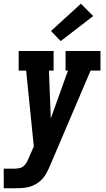

<svg xmlns="http://www.w3.org/2000/svg" viewBox="-48 -803 568 1028"><path d="M-28 205V100H30Q43 100 56.5 97Q70 94 80.5 84.5Q91 75 97 62.5Q103 50 108 38L133 -19L92 -425H52V-530H239V-425H214L224 -169L316 -425H303V-530H490V-425H437L222 79Q213 101 201.5 122.5Q190 144 173 161Q158 175 141 184.5Q124 194 105 198.5Q86 203 67.5 204Q49 205 30 205ZM277 -583 225 -637 385 -783 451 -717Z"/></svg>

Font: Iosevka Slab Extrabold Oblique
Style: Regular
Weight: 800
Italic angle: -9°
Monospace: yes
Designer: Belleve Invis
Foundry: Belleve Invis
Version: Version 11.1.1; ttfautohint (v1.8.3)